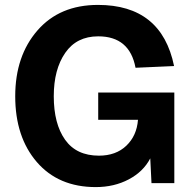

<svg xmlns="http://www.w3.org/2000/svg" viewBox="-20 -746 778 782"><path d="M370 16Q218 16 130 -86Q42 -188 42 -354Q42 -518 132.5 -622Q223 -726 379 -726Q638 -726 689 -477L532 -470Q508 -598 380 -598Q292 -598 245.5 -530.5Q199 -463 199 -354Q199 -242 245 -177Q291 -112 383 -112Q452 -112 494.5 -152.5Q537 -193 542 -258H380V-369H690V0H597L592 -101Q564 -47 504.5 -15.5Q445 16 370 16Z"/></svg>

Font: Txt Sans
Style: Bold
Weight: 700
Designer: Open Source
Foundry: XRLN
Version: Version 1.0